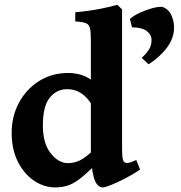

<svg xmlns="http://www.w3.org/2000/svg" viewBox="-20 -777 764 811"><path d="M571.8 -60.5Q542 -40.5 508.8 -23.4Q475.6 -6.3 449.7 4.2Q423.8 14.6 414.6 14.6Q387.7 14.6 375.7 -29.5Q363.8 -73.7 363.8 -152.3V-602.5Q363.8 -638.7 360.6 -655.8Q357.4 -672.9 343.8 -678.7Q330.1 -684.6 297.9 -686.5V-725.1Q356 -730.5 403.1 -739.7Q450.2 -749 475.6 -756.8L495.6 -737.3V-153.3Q495.6 -119.1 498.3 -106.4Q501 -93.8 506.8 -90.8Q512.7 -87.9 521.5 -88.9Q530.3 -89.8 555.7 -101.1ZM399.9 -97.7Q357.4 -54.7 328.1 -30.3Q298.8 -5.9 272.7 4.4Q246.6 14.6 212.9 14.6Q167 14.6 125 -12.9Q83 -40.5 56.2 -92.5Q29.3 -144.5 29.3 -216.8Q29.3 -285.2 59.8 -342.5Q90.3 -399.9 144.5 -434.3Q198.7 -468.8 269 -468.8Q298.3 -468.8 328.1 -459.2Q357.9 -449.7 396 -415Q396 -385.7 389.4 -365.5Q382.8 -345.2 367.2 -335.4Q348.6 -366.2 322.8 -383.3Q296.9 -400.4 263.7 -400.4Q219.7 -400.4 190.4 -364.7Q161.1 -329.1 161.1 -246.6Q161.1 -171.4 194.1 -129.6Q227.1 -87.9 267.1 -87.9Q294.4 -87.9 318.6 -100.1Q342.8 -112.3 377 -145Q381.3 -143.1 386.2 -132.3Q391.1 -121.6 395.3 -110.8Q399.4 -100.1 399.9 -97.7ZM715.3 -660.6Q715.3 -616.2 685.1 -575.7Q654.8 -535.2 607.4 -505.4L578.6 -532.7Q599.1 -551.3 609.6 -568.4Q620.1 -585.4 620.1 -607.9Q620.1 -630.4 599.9 -645.8Q579.6 -661.1 537.6 -661.6L528.8 -696.8Q543.5 -710.4 569.6 -722.7Q595.7 -734.9 622.6 -742.2Q649.4 -749.5 667 -748Q693.8 -736.8 704.6 -711.2Q715.3 -685.5 715.3 -660.6Z"/></svg>

Font: Gentium Book Plus
Style: Bold
Weight: 700
Designer: Victor Gaultney, Annie Olsen, Iska Routamaa, Becca Hirsbrunner
Foundry: SIL International
Version: Version 6.101